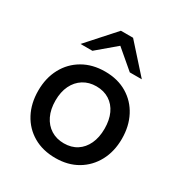

<svg xmlns="http://www.w3.org/2000/svg" viewBox="-173 -862 943 996"><g transform="rotate(30 298.5 -364.0)"><path d="M299 7Q223 7 166.5 -26Q110 -59 79 -117.5Q48 -176 48 -252Q48 -328 79.5 -386.5Q111 -445 168 -478Q225 -511 300 -511Q376 -511 432 -477.5Q488 -444 518.5 -385.5Q549 -327 549 -252Q549 -176 517.5 -117.5Q486 -59 430 -26Q374 7 299 7ZM299 -81Q344 -81 376.5 -102Q409 -123 427 -161.5Q445 -200 445 -252Q445 -304 427.5 -342Q410 -380 377 -401Q344 -422 299 -422Q255 -422 221.5 -401Q188 -380 169.5 -342Q151 -304 151 -252Q151 -200 169.5 -161.5Q188 -123 221.5 -102Q255 -81 299 -81ZM412 -571 284 -680 264 -735H337L484 -571ZM117 -571 264 -735H337L317 -680L188 -571Z"/></g></svg>

Font: REM Medium
Style: Regular
Weight: 400
Version: Version 1.005;gftools[0.9.28]